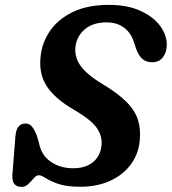

<svg xmlns="http://www.w3.org/2000/svg" viewBox="-20 -734 687 768"><path d="M301.5 13Q245.5 13 213 1.5Q180.5 -10 163 -21.5Q145.5 -33 135 -33Q125 -33 115.2 -21.2Q105.5 -9.5 93.5 2Q81.5 13.5 66 13.5Q26.5 13.5 29.5 -34.5L41.5 -186.5Q45 -240 82 -240Q98 -240 108.2 -227.2Q118.5 -214.5 127.5 -191L136 -162Q145 -113.5 182.8 -87.2Q220.5 -61 272.5 -61Q320 -61 349.2 -83.2Q378.5 -105.5 385 -144.5Q392 -185 368.8 -219.8Q345.5 -254.5 277.5 -294Q200.5 -338 167 -389.2Q133.5 -440.5 143 -513Q149.5 -567 181.8 -612.8Q214 -658.5 272.5 -686.5Q331 -714.5 416 -714.5Q490 -714.5 542.2 -690.5Q594.5 -666.5 621.5 -629Q648.5 -591.5 647 -551Q646.5 -524.5 631.5 -504.8Q616.5 -485 589.5 -485Q566 -485 551 -497Q536 -509 525 -537.5L515.5 -566Q503.5 -603.5 475.2 -624Q447 -644.5 407 -644.5Q353 -644.5 321 -618.2Q289 -592 282.5 -552Q276 -509.5 300.5 -473.2Q325 -437 390.5 -397.5Q453 -360 486.8 -325.5Q520.5 -291 532 -254Q543.5 -217 539 -171.5Q534 -118 503.2 -76.2Q472.5 -34.5 420.8 -10.8Q369 13 301.5 13Z"/></svg>

Font: Fraunces 9pt S100 SemiBold
Style: Italic
Weight: 600
Italic angle: -16°
Version: Version 1.000; ttfautohint (v1.8.3)